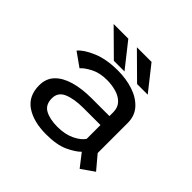

<svg xmlns="http://www.w3.org/2000/svg" viewBox="-168 -852 1046 1046"><g transform="rotate(45 355.0 -329.5)"><path d="M573 14.5 515.5 -59.5Q491.5 -35 442.2 -12Q393 11 311 11Q213 11 154 -29.2Q95 -69.5 95 -151.5Q95 -204 127.2 -237.5Q159.5 -271 216.2 -287.2Q273 -303.5 346.5 -303.5H484.5V-332.5Q484.5 -369 463.5 -391.2Q442.5 -413.5 408.5 -423.5Q374.5 -433.5 335.5 -433.5Q281 -433.5 241.8 -413.2Q202.5 -393 185 -372.5L105.5 -429Q129.5 -459 191.5 -485.5Q253.5 -512 342.5 -512Q406.5 -512 461 -493.8Q515.5 -475.5 548.5 -439Q581.5 -402.5 581.5 -347.5V-116L647.5 -37.5ZM325.5 -61.5Q383.5 -61.5 425.2 -81.5Q467 -101.5 484.5 -128V-234.5H354Q282.5 -234.5 238.2 -215.8Q194 -197 194 -150.5Q194 -100.5 230.5 -81Q267 -61.5 325.5 -61.5ZM549.5 -533.5H467.5L325 -674.5H438ZM370.5 -533.5H288.5L146 -674.5H259Z"/></g></svg>

Font: League Mono
Style: Regular
Weight: 400
Width: 6
Designer: Tyler Finck
Foundry: The League of Moveable Type / Tyler Finck
Version: Version 2.300;RELEASE